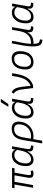

<svg xmlns="http://www.w3.org/2000/svg" viewBox="1812 -2647 1064 4728"><g transform="rotate(-90 2344.0 -283.0)"><path d="M424.3 9.8Q366.2 9.8 343.3 -25.4Q320.3 -60.5 334 -136.7L390.6 -457.5H231L150.4 0H84L164.6 -457.5H72.3L83 -517.6H574.7L564 -457.5H456.1L400.4 -141.6Q392.1 -94.2 399.7 -72.8Q407.2 -51.3 438.5 -51.3Q466.3 -51.3 500.5 -61.5L507.3 -2.4Q468.8 9.8 424.3 9.8Z M1025.9 -444.3 1039.1 -517.6H1105.5L1039.1 -139.6Q1031.2 -95.2 1046.1 -74.5Q1061 -53.7 1104 -53.7H1127L1117.2 4.9H1089.8Q1021.5 4.9 996.1 -28.1Q970.7 -61 983.4 -133.8H973.1Q943.4 -64.9 890.6 -27.3Q837.9 10.3 770 10.3Q697.8 10.3 658 -38.1Q618.2 -86.4 618.2 -174.3Q618.2 -278.8 651.9 -357.2Q685.5 -435.5 746.3 -479Q807.1 -522.5 888.2 -522.5Q941.9 -522.5 973.6 -502.2Q1005.4 -481.9 1022 -444.3ZM890.1 -461.4Q828.1 -461.4 782 -424.6Q735.8 -387.7 710 -324.2Q684.1 -260.7 684.1 -180.2Q684.1 -118.2 710.9 -84.5Q737.8 -50.8 785.6 -50.8Q864.7 -50.8 922.9 -120.4Q981 -189.9 1004.9 -325.7L1017.1 -395Q997.1 -424.8 966.6 -443.1Q936 -461.4 890.1 -461.4Z M1546.4 -527.3Q1625.5 -527.3 1669.2 -482.7Q1712.9 -438 1712.9 -356.4Q1712.9 -278.3 1685.8 -211.7Q1658.7 -145 1609.6 -95.2Q1560.5 -45.4 1494.6 -17.8Q1428.7 9.8 1351.6 9.8Q1318.4 9.8 1281.7 4.4L1243.2 224.6H1176.3L1261.2 -256.8Q1285.6 -396 1355 -461.7Q1424.3 -527.3 1546.4 -527.3ZM1293 -57.6Q1321.3 -51.3 1362.3 -51.3Q1443.4 -51.3 1507.6 -90.8Q1571.8 -130.4 1609.1 -198.2Q1646.5 -266.1 1646.5 -351.6Q1646.5 -406.7 1616.5 -436.5Q1586.4 -466.3 1531.7 -466.3Q1445.8 -466.3 1396.2 -415Q1346.7 -363.8 1327.6 -254.9Z M2197.8 -444.3 2210.9 -517.6H2277.3L2210.9 -139.6Q2203.1 -95.2 2218 -74.5Q2232.9 -53.7 2275.9 -53.7H2298.8L2289.1 4.9H2261.7Q2193.4 4.9 2168 -28.1Q2142.6 -61 2155.3 -133.8H2145Q2115.2 -64.9 2062.5 -27.3Q2009.8 10.3 1941.9 10.3Q1869.6 10.3 1829.8 -38.1Q1790 -86.4 1790 -174.3Q1790 -278.8 1823.7 -357.2Q1857.4 -435.5 1918.2 -479Q1979 -522.5 2060.1 -522.5Q2113.8 -522.5 2145.5 -502.2Q2177.2 -481.9 2193.8 -444.3ZM2062 -461.4Q2000 -461.4 1953.9 -424.6Q1907.7 -387.7 1881.8 -324.2Q1856 -260.7 1856 -180.2Q1856 -118.2 1882.8 -84.5Q1909.7 -50.8 1957.5 -50.8Q2036.6 -50.8 2094.7 -120.4Q2152.8 -189.9 2176.8 -325.7L2189 -395Q2168.9 -424.8 2138.4 -443.1Q2107.9 -461.4 2062 -461.4ZM2077.1 -609.4 2191.9 -794.9H2273.9L2146.5 -609.4Z M2539.1 0 2508.3 -257.8Q2497.6 -351.1 2471.9 -402.6Q2446.3 -454.1 2401.4 -472.7L2433.6 -527.3Q2492.2 -505.4 2524.9 -444.1Q2557.6 -382.8 2569.8 -278.8L2596.2 -61Q2671.4 -92.8 2718.8 -149.4Q2766.1 -206.1 2793.9 -295.7Q2821.8 -385.3 2837.9 -517.6H2905.3Q2889.2 -400.9 2866.2 -314.9Q2843.3 -229 2808.8 -168Q2774.4 -106.9 2724.9 -66.4Q2675.3 -25.9 2606.9 0H2546.9L2548.3 -2Z M3174.8 9.8Q3090.8 9.8 3043.7 -41.5Q2996.6 -92.8 2996.6 -184.1Q2996.6 -346.2 3068.8 -436.8Q3141.1 -527.3 3269.5 -527.3Q3353.5 -527.3 3400.6 -474.9Q3447.8 -422.4 3447.8 -328.6Q3447.8 -168.9 3375.5 -79.6Q3303.2 9.8 3174.8 9.8ZM3187.5 -50.8Q3279.3 -50.8 3330.6 -122.1Q3381.8 -193.4 3381.8 -320.3Q3381.8 -389.2 3350.1 -427.7Q3318.4 -466.3 3260.7 -466.3Q3168 -466.3 3115.5 -395.3Q3063 -324.2 3063 -197.3Q3063 -128.4 3095.7 -89.6Q3128.4 -50.8 3187.5 -50.8Z M3726.1 229 3718.3 228.5Q3649.9 224.1 3616.2 191.2Q3582.5 158.2 3572.5 99.1Q3562.5 40 3565.4 -43.5Q3567.9 -129.4 3586.9 -245.4Q3606 -361.3 3641.6 -527.3L3703.6 -516.6Q3668.9 -354 3650.4 -242.2Q3631.8 -130.4 3629.4 -50.8H3646.5Q3717.8 -49.8 3776.6 -76.4Q3835.4 -103 3877.2 -163.1Q3918.9 -223.1 3939 -323.2L3973.6 -517.1H4040L3974.6 -148.9Q3965.3 -95.7 3980 -74.7Q3994.6 -53.7 4040.5 -53.7H4061.5L4050.8 4.9H4026.4Q3959 4.9 3932.1 -25.4Q3905.3 -55.7 3916.5 -133.3H3908.2Q3876 -66.4 3811.3 -27.1Q3746.6 12.2 3632.3 10.3H3628.4Q3628.9 55.2 3635.7 87.9Q3642.6 120.6 3662.6 140.6Q3682.6 160.6 3722.7 167L3740.7 169.9Z M4541.5 -444.3 4554.7 -517.6H4621.1L4554.7 -139.6Q4546.9 -95.2 4561.8 -74.5Q4576.7 -53.7 4619.6 -53.7H4642.6L4632.8 4.9H4605.5Q4537.1 4.9 4511.7 -28.1Q4486.3 -61 4499 -133.8H4488.8Q4459 -64.9 4406.2 -27.3Q4353.5 10.3 4285.6 10.3Q4213.4 10.3 4173.6 -38.1Q4133.8 -86.4 4133.8 -174.3Q4133.8 -278.8 4167.5 -357.2Q4201.2 -435.5 4262 -479Q4322.8 -522.5 4403.8 -522.5Q4457.5 -522.5 4489.3 -502.2Q4521 -481.9 4537.6 -444.3ZM4405.8 -461.4Q4343.8 -461.4 4297.6 -424.6Q4251.5 -387.7 4225.6 -324.2Q4199.7 -260.7 4199.7 -180.2Q4199.7 -118.2 4226.6 -84.5Q4253.4 -50.8 4301.3 -50.8Q4380.4 -50.8 4438.5 -120.4Q4496.6 -189.9 4520.5 -325.7L4532.7 -395Q4512.7 -424.8 4482.2 -443.1Q4451.7 -461.4 4405.8 -461.4Z"/></g></svg>

Font: Cascadia Code PL Light
Style: Italic
Weight: 300
Italic angle: -10°
Monospace: yes
Designer: Aaron Bell
Foundry: Saja Typeworks
Version: Version 2404.023; ttfautohint (v1.8.4)